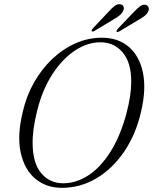

<svg xmlns="http://www.w3.org/2000/svg" viewBox="-20 -892 736 924"><path d="M470 -710.5Q548 -710.5 599.5 -666.8Q651 -623 667.8 -542.8Q684.5 -462.5 658.5 -353Q633.5 -244 577.2 -161.8Q521 -79.5 443.8 -33.8Q366.5 12 278 12Q203 12 150.5 -31.5Q98 -75 79.8 -156.8Q61.5 -238.5 89.5 -353.5Q107 -430.5 144 -495.5Q181 -560.5 232.2 -608.8Q283.5 -657 344.2 -683.8Q405 -710.5 470 -710.5ZM284.5 -10Q345.5 -10 403.2 -46.8Q461 -83.5 509 -157.5Q557 -231.5 588 -344Q611.5 -432 611.5 -498Q612 -590.5 570.5 -639.5Q529 -688.5 464 -688.5Q400 -688.5 339.5 -648Q279 -607.5 231.5 -533.8Q184 -460 159 -360Q147.5 -313.5 142 -274.2Q136.5 -235 137 -202Q137.5 -108 178 -59Q218.5 -10 284.5 -10ZM501 -834Q518 -853 532.2 -863.8Q546.5 -874.5 560.5 -871Q571 -869 574.5 -860Q578 -851 572.5 -839.5Q567 -827 555.2 -817.8Q543.5 -808.5 528 -799.5L434 -743Q425 -737.5 421 -742.5Q419.5 -747 427 -755.5ZM621.5 -831.5Q639 -850.5 653.2 -861.2Q667.5 -872 681 -868.5Q691 -866 694.8 -857Q698.5 -848 693 -836.5Q687 -824 675 -814.8Q663 -805.5 647.5 -797L553.5 -740.5Q544 -735.5 541 -740Q539.5 -745 547 -753.5Z"/></svg>

Font: Fraunces 144pt S050 Light
Style: Italic
Weight: 300
Italic angle: -16°
Version: Version 1.000; ttfautohint (v1.8.3)